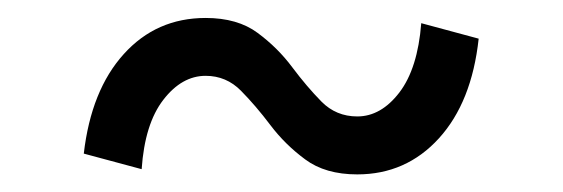

<svg xmlns="http://www.w3.org/2000/svg" viewBox="-20 -429 636 217"><path d="M140.1 -237.8 74.7 -255.4Q83 -327.1 119.9 -367.9Q156.7 -408.7 212.4 -408.7Q248.5 -408.7 271.2 -391.8Q293.9 -375 310.3 -353Q326.7 -331.1 343.3 -314.2Q359.9 -297.4 383.8 -297.4Q410.6 -297.4 431.4 -324.5Q452.1 -351.6 456.1 -402.8L521 -385.3Q513.2 -313.5 476.1 -272.7Q439 -231.9 383.8 -231.9Q347.7 -231.9 325 -248.8Q302.2 -265.6 285.6 -287.6Q269 -309.6 252.4 -326.4Q235.8 -343.3 212.4 -343.3Q185.5 -343.3 164.6 -316.2Q143.6 -289.1 140.1 -237.8Z"/></svg>

Font: Giphurs Light
Style: Regular
Weight: 300
Version: Version 0.920; ttfautohint (v1.8.4.7-5d5b)